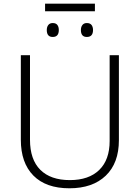

<svg xmlns="http://www.w3.org/2000/svg" viewBox="-20 -1014 759 1044"><path d="M626.5 -713.9V-252Q626.5 -127 554.9 -58.6Q483.4 9.8 357.4 9.8Q230 9.8 161.6 -59.3Q93.3 -128.4 93.3 -253.9V-713.9H143.1V-253.9Q143.1 -146.5 199.2 -90.6Q255.4 -34.7 359.9 -34.7Q462.9 -34.7 519.5 -89.8Q576.2 -145 576.2 -247.1V-713.9ZM496.1 -994.1V-952.6H225.1V-994.1ZM266.6 -888.7Q284.2 -888.7 292 -878.2Q299.8 -867.7 299.8 -850.6Q299.8 -813 266.6 -813Q234.4 -813 234.4 -850.6Q234.4 -867.7 242.7 -878.2Q251 -888.7 266.6 -888.7ZM452.1 -888.7Q469.7 -888.7 477.8 -878.2Q485.8 -867.7 485.8 -850.6Q485.8 -813 452.1 -813Q419.9 -813 419.9 -850.6Q419.9 -867.7 428.2 -878.2Q436.5 -888.7 452.1 -888.7Z"/></svg>

Font: Open Sans Light
Style: Regular
Weight: 300
Designer: Monotype Design Team
Foundry: Monotype Imaging Inc.
Version: Version 3.000; ttfautohint (v1.8.4)